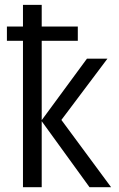

<svg xmlns="http://www.w3.org/2000/svg" viewBox="-20 -780 495 800"><path d="M153.8 -759.8V-669.4H304.2V-609.9H153.8V-279.3L342.3 -535.6H427.7L235.8 -280.3L442.9 0H353L153.8 -274.9V0H75.7V-609.9H8.8V-669.4H75.7V-759.8Z"/></svg>

Font: Open Sans SemiCondensed
Style: Regular
Weight: 400
Width: 4
Designer: Monotype Design Team
Foundry: Monotype Imaging Inc.
Version: Version 3.000